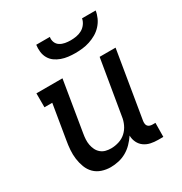

<svg xmlns="http://www.w3.org/2000/svg" viewBox="-174 -867 948 1002"><g transform="rotate(-30 300.0 -366.0)"><path d="M205 8Q178 8 152.5 -0.5Q127 -9 109 -27Q91 -45 81.5 -70Q72 -95 68.5 -121.5Q65 -148 67 -175.5Q69 -203 74 -231L108 -436H61V-520H218L168 -217Q165 -200 164 -183Q163 -166 166 -150Q169 -134 176 -119.5Q183 -105 195.5 -94.5Q208 -84 223.5 -80Q239 -76 256 -76Q279 -76 303 -83.5Q327 -91 345 -107.5Q363 -124 373.5 -146.5Q384 -169 387 -192L442 -520H538L471 -116Q470 -108 471 -100Q472 -92 476.5 -86.5Q481 -81 488.5 -78.5Q496 -76 504 -76H522L521 8H490Q467 8 446 3.5Q425 -1 408 -13Q391 -25 381.5 -44.5Q372 -64 372 -86Q358 -65 340 -46.5Q322 -28 300 -15.5Q278 -3 253.5 2.5Q229 8 205 8ZM343 -600Q322 -600 301 -602.5Q280 -605 260.5 -612Q241 -619 225 -630.5Q209 -642 199 -659.5Q189 -677 186.5 -698Q184 -719 187 -740H269Q266 -723 272 -708Q278 -693 291.5 -684.5Q305 -676 321.5 -673Q338 -670 355 -670Q372 -670 389.5 -673Q407 -676 422.5 -684.5Q438 -693 449 -708Q460 -723 463 -740H545Q542 -719 532.5 -698Q523 -677 507 -659.5Q491 -642 471 -630.5Q451 -619 429.5 -612Q408 -605 386 -602.5Q364 -600 343 -600Z"/></g></svg>

Font: Iosevka Etoile Medium
Style: Italic
Weight: 500
Italic angle: -9°
Designer: Belleve Invis
Foundry: Belleve Invis
Version: Version 22.1.2; ttfautohint (v1.8.4)